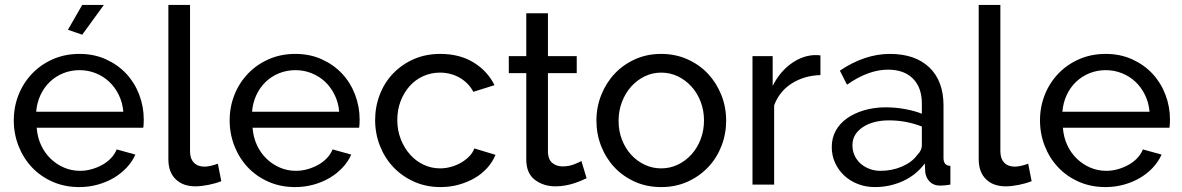

<svg xmlns="http://www.w3.org/2000/svg" viewBox="-20 -750 4800 780"><path d="M314 -609 256 -629 314 -730H402ZM302 10Q243 10 194 -11.5Q145 -33 110 -70Q75 -107 55.5 -156.5Q36 -206 36 -261Q36 -316 55.5 -365Q75 -414 110.5 -451Q146 -488 195 -509.5Q244 -531 303 -531Q362 -531 410.5 -509Q459 -487 493 -450.5Q527 -414 545.5 -365.5Q564 -317 564 -265Q564 -254 563.5 -245Q563 -236 562 -231H129Q132 -192 147 -160Q162 -128 186 -105Q210 -82 240.5 -69Q271 -56 305 -56Q329 -56 352 -62.5Q375 -69 395 -80Q415 -91 430.5 -107Q446 -123 454 -143L530 -122Q517 -93 494.5 -69Q472 -45 442.5 -27.5Q413 -10 377 0Q341 10 302 10ZM481 -296Q478 -333 462.5 -364.5Q447 -396 423.5 -418Q400 -440 369 -452.5Q338 -465 303 -465Q268 -465 237 -452.5Q206 -440 182.5 -417.5Q159 -395 144.5 -364Q130 -333 127 -296Z M664 -730H752V-135Q752 -106 767.5 -89.5Q783 -73 811 -73Q822 -73 837 -76.5Q852 -80 865 -85L879 -14Q857 -5 827 1Q797 7 774 7Q723 7 693.5 -22Q664 -51 664 -103Z M1179 10Q1120 10 1071 -11.5Q1022 -33 987 -70Q952 -107 932.5 -156.5Q913 -206 913 -261Q913 -316 932.5 -365Q952 -414 987.5 -451Q1023 -488 1072 -509.5Q1121 -531 1180 -531Q1239 -531 1287.5 -509Q1336 -487 1370 -450.5Q1404 -414 1422.5 -365.5Q1441 -317 1441 -265Q1441 -254 1440.5 -245Q1440 -236 1439 -231H1006Q1009 -192 1024 -160Q1039 -128 1063 -105Q1087 -82 1117.5 -69Q1148 -56 1182 -56Q1206 -56 1229 -62.5Q1252 -69 1272 -80Q1292 -91 1307.5 -107Q1323 -123 1331 -143L1407 -122Q1394 -93 1371.5 -69Q1349 -45 1319.5 -27.5Q1290 -10 1254 0Q1218 10 1179 10ZM1358 -296Q1355 -333 1339.5 -364.5Q1324 -396 1300.5 -418Q1277 -440 1246 -452.5Q1215 -465 1180 -465Q1145 -465 1114 -452.5Q1083 -440 1059.5 -417.5Q1036 -395 1021.5 -364Q1007 -333 1004 -296Z M1769 -531Q1847 -531 1903.5 -496.5Q1960 -462 1989 -404L1903 -377Q1883 -414 1847 -434.5Q1811 -455 1767 -455Q1731 -455 1699 -440.5Q1667 -426 1644 -400Q1621 -374 1607.5 -339Q1594 -304 1594 -262Q1594 -221 1608 -185Q1622 -149 1645.5 -122.5Q1669 -96 1700.5 -81Q1732 -66 1768 -66Q1791 -66 1813.5 -72.5Q1836 -79 1854.5 -90Q1873 -101 1887 -115.5Q1901 -130 1907 -147L1993 -121Q1981 -92 1959.5 -68Q1938 -44 1909 -27Q1880 -10 1844.5 0Q1809 10 1770 10Q1711 10 1662 -12Q1613 -34 1578 -71Q1543 -108 1523.5 -157.5Q1504 -207 1504 -262Q1504 -317 1523 -366Q1542 -415 1577 -451.5Q1612 -488 1660.5 -509.5Q1709 -531 1769 -531Z M2363 -26Q2355 -22 2342 -16.5Q2329 -11 2312.5 -5.5Q2296 0 2276.5 3.5Q2257 7 2236 7Q2188 7 2153 -19.5Q2118 -46 2118 -102V-453H2047V-522H2118V-696H2206V-522H2323V-453H2206V-129Q2208 -100 2225 -87Q2242 -74 2265 -74Q2291 -74 2312.5 -82.5Q2334 -91 2342 -96Z M2403 -260Q2403 -315 2422.5 -364Q2442 -413 2476.5 -450Q2511 -487 2559.5 -509Q2608 -531 2666 -531Q2724 -531 2773 -509Q2822 -487 2856.5 -450Q2891 -413 2910.5 -364Q2930 -315 2930 -260Q2930 -206 2911 -157Q2892 -108 2857 -71Q2822 -34 2773.5 -12Q2725 10 2666 10Q2607 10 2558.5 -12Q2510 -34 2475.5 -71Q2441 -108 2422 -157Q2403 -206 2403 -260ZM2840 -261Q2840 -301 2826.5 -336.5Q2813 -372 2789 -398.5Q2765 -425 2733.5 -440Q2702 -455 2666 -455Q2630 -455 2598.5 -439.5Q2567 -424 2543.5 -397.5Q2520 -371 2506.5 -335.5Q2493 -300 2493 -259Q2493 -218 2506.5 -183Q2520 -148 2543.5 -122Q2567 -96 2598.5 -81Q2630 -66 2666 -66Q2702 -66 2733.5 -81Q2765 -96 2789 -122.5Q2813 -149 2826.5 -184.5Q2840 -220 2840 -261Z M3313 -445Q3247 -443 3196.5 -411Q3146 -379 3125 -322V0H3037V-522H3119V-401Q3146 -455 3190 -488.5Q3234 -522 3284 -526H3301Q3308 -526 3313 -525Z M3534 10Q3497 10 3465 -2.5Q3433 -15 3409.5 -37Q3386 -59 3372.5 -88.5Q3359 -118 3359 -153Q3359 -189 3375 -218.5Q3391 -248 3420.5 -269Q3450 -290 3490.5 -302Q3531 -314 3579 -314Q3617 -314 3656 -307Q3695 -300 3725 -288V-330Q3725 -394 3689 -430.5Q3653 -467 3587 -467Q3508 -467 3421 -406L3392 -463Q3493 -531 3595 -531Q3698 -531 3755.5 -476Q3813 -421 3813 -321V-108Q3813 -77 3841 -76V0Q3827 2 3818 3Q3809 4 3799 4Q3773 4 3757.5 -11.5Q3742 -27 3739 -49L3737 -86Q3702 -39 3648.5 -14.5Q3595 10 3534 10ZM3557 -56Q3604 -56 3644.5 -73.5Q3685 -91 3706 -120Q3725 -139 3725 -159V-236Q3661 -261 3592 -261Q3526 -261 3484.5 -233Q3443 -205 3443 -160Q3443 -138 3451.5 -119Q3460 -100 3475.5 -86Q3491 -72 3512 -64Q3533 -56 3557 -56Z M3956 -730H4044V-135Q4044 -106 4059.5 -89.5Q4075 -73 4103 -73Q4114 -73 4129 -76.5Q4144 -80 4157 -85L4171 -14Q4149 -5 4119 1Q4089 7 4066 7Q4015 7 3985.5 -22Q3956 -51 3956 -103Z M4471 10Q4412 10 4363 -11.5Q4314 -33 4279 -70Q4244 -107 4224.5 -156.5Q4205 -206 4205 -261Q4205 -316 4224.5 -365Q4244 -414 4279.5 -451Q4315 -488 4364 -509.5Q4413 -531 4472 -531Q4531 -531 4579.5 -509Q4628 -487 4662 -450.5Q4696 -414 4714.5 -365.5Q4733 -317 4733 -265Q4733 -254 4732.5 -245Q4732 -236 4731 -231H4298Q4301 -192 4316 -160Q4331 -128 4355 -105Q4379 -82 4409.5 -69Q4440 -56 4474 -56Q4498 -56 4521 -62.5Q4544 -69 4564 -80Q4584 -91 4599.5 -107Q4615 -123 4623 -143L4699 -122Q4686 -93 4663.5 -69Q4641 -45 4611.5 -27.5Q4582 -10 4546 0Q4510 10 4471 10ZM4650 -296Q4647 -333 4631.5 -364.5Q4616 -396 4592.5 -418Q4569 -440 4538 -452.5Q4507 -465 4472 -465Q4437 -465 4406 -452.5Q4375 -440 4351.5 -417.5Q4328 -395 4313.5 -364Q4299 -333 4296 -296Z"/></svg>

Font: Raleway Medium Alt1
Style: Regular
Weight: 500
Designer: Matt McInerney, Pablo Impallari, Rodrigo Fuenzalida
Foundry: Matt McInerney, Pablo Impallari, Rodrigo Fuenzalida
Version: Version 3.000g; ttfautohint (v1.5) -l 8 -r 28 -G 28 -x 14 -D